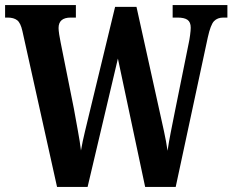

<svg xmlns="http://www.w3.org/2000/svg" viewBox="-20 -734 913 754"><path d="M68 -612Q61 -644 47.5 -654.5Q34 -665 10 -665H0V-714H278V-665H258Q210 -665 210 -624Q210 -615 212.5 -598.5Q215 -582 218 -568L270 -308Q277 -268 285.5 -222.5Q294 -177 298 -143Q304 -178 313.5 -217Q323 -256 334 -302L432 -707H516L604 -309Q615 -260 624 -218.5Q633 -177 638 -142Q643 -176 650.5 -214Q658 -252 667 -297L721 -564Q724 -577 726.5 -596Q729 -615 729 -625Q729 -647 716.5 -656Q704 -665 677 -665H658V-714H873V-665H857Q834 -665 820.5 -651Q807 -637 796 -587L670 0H550L443 -504L324 0H204Z"/></svg>

Font: Noto Serif Armenian ExtraCondensed
Style: Bold
Weight: 700
Width: 2
Designer: Monotype Design Team
Foundry: Monotype Imaging Inc.
Version: Version 2.008; ttfautohint (v1.8.4.7-5d5b)